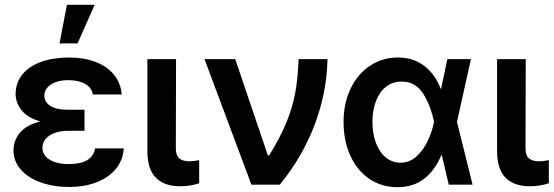

<svg xmlns="http://www.w3.org/2000/svg" viewBox="-20 -780 2338 811"><path d="M150.4 -267.1Q97.2 -282.2 71.8 -313.7Q46.4 -345.2 45.9 -382.8Q46.4 -431.2 75 -466.1Q103.5 -501 154.5 -519Q205.6 -537.1 272.5 -537.1Q334.5 -537.1 383.3 -518.6Q432.1 -500 461.2 -464.6Q490.2 -429.2 494.1 -380.9H372.1Q367.2 -410.2 339.6 -425.8Q312 -441.4 267.6 -441.4Q236.8 -441.4 214.1 -432.6Q191.4 -423.8 179.4 -409.2Q167.5 -394.5 167 -376Q168 -348.1 193.4 -332.3Q218.8 -316.4 265.6 -316.4H336.9V-227.5H265.6Q236.3 -227.5 211.9 -218.8Q187.5 -210 173.3 -193.6Q159.2 -177.2 159.2 -155.3Q159.2 -135.7 172.4 -120.1Q185.5 -104.5 210.7 -95.7Q235.8 -86.9 269.5 -86.9Q320.8 -86.9 347.9 -103.3Q375 -119.6 381.8 -153.3H502.9Q499.5 -102.5 468.5 -65.7Q437.5 -28.8 386.5 -9.5Q335.4 9.8 273.4 9.8Q206.5 9.8 152.8 -9.3Q99.1 -28.3 68.1 -63.5Q37.1 -98.6 37.1 -144.5Q37.1 -187 64.5 -219.7Q91.8 -252.4 150.4 -267.1ZM262.7 -759.8H379.9L307.6 -596.7H231.4Z M723.6 -530.3 722.7 -154.3Q722.7 -123 737.5 -110.8Q752.4 -98.6 780.3 -98.6Q796.9 -98.6 821.3 -103.5V-5.9Q783.2 6.8 740.2 6.8Q674.8 6.8 638.7 -29.1Q602.5 -64.9 602.5 -142.6V-530.3Z M843.8 -530.3H973.6L1111.3 -124H1117.2Q1164.6 -200.7 1190.2 -263.7Q1215.8 -326.7 1227.1 -388.2Q1238.3 -449.7 1241.2 -530.3H1363.3Q1360.8 -391.1 1309.8 -255.1Q1258.8 -119.1 1162.1 0H1042Z M1431.2 -265.6Q1431.2 -344.2 1461.2 -406.2Q1491.2 -468.3 1543.5 -502.7Q1595.7 -537.1 1660.6 -537.1Q1725.6 -537.1 1771.7 -502Q1817.9 -466.8 1841.3 -405.3H1843.3L1869.6 -530.3H1969.2L1910.2 -265.1L1976.1 0H1875.5L1846.2 -125H1844.2Q1818.8 -62.5 1772.7 -25.9Q1726.6 10.7 1658.7 10.7Q1592.3 10.7 1540.5 -24.2Q1488.8 -59.1 1460 -122.1Q1431.2 -185.1 1431.2 -265.6ZM1671.4 -92.8Q1710.4 -92.8 1739.7 -119.6Q1769 -146.5 1787.1 -185.5Q1805.2 -224.6 1813 -263.7L1813.5 -265.1L1813 -266.6Q1799.3 -334.5 1767.1 -385Q1734.9 -435.5 1676.3 -435.5Q1639.2 -435.5 1611.3 -414.1Q1583.5 -392.6 1568.4 -354Q1553.2 -315.4 1553.2 -265.6Q1553.2 -215.8 1567.9 -176.5Q1582.5 -137.2 1609.4 -115Q1636.2 -92.8 1671.4 -92.8Z M2200.7 -530.3 2199.7 -154.3Q2199.7 -123 2214.6 -110.8Q2229.5 -98.6 2257.3 -98.6Q2273.9 -98.6 2298.3 -103.5V-5.9Q2260.3 6.8 2217.3 6.8Q2151.9 6.8 2115.7 -29.1Q2079.6 -64.9 2079.6 -142.6V-530.3Z"/></svg>

Font: Pretendard Std SemiBold
Style: Regular
Weight: 600
Designer: Base glyphs from Inter by Rasmus Andersson; Hangeul glyphs from Noto Sans CJK(Source Han Sans) by Jang Soo-young and Kan
Foundry: Kil Hyung-jin
Version: Version 1.309